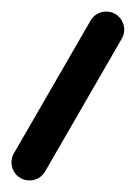

<svg xmlns="http://www.w3.org/2000/svg" viewBox="-276 -1057 753 1064"><g transform="rotate(30 100.0 -525.0)"><path d="M0 -100H200V-950H0ZM100 -200Q73 -200 50 -186.5Q27 -173 13.5 -150Q0 -127 0 -100Q0 -73 13.5 -50Q27 -27 50 -13.5Q73 0 100 0Q127 0 150 -13.5Q173 -27 186.5 -50Q200 -73 200 -100Q200 -127 186.5 -150Q173 -173 150 -186.5Q127 -200 100 -200ZM100 -1050Q73 -1050 50 -1036.5Q27 -1023 13.5 -1000Q0 -977 0 -950Q0 -923 13.5 -900Q27 -877 50 -863.5Q73 -850 100 -850Q127 -850 150 -863.5Q173 -877 186.5 -900Q200 -923 200 -950Q200 -977 186.5 -1000Q173 -1023 150 -1036.5Q127 -1050 100 -1050Z"/></g></svg>

Font: Wavefont ExtraBold
Style: Regular
Weight: 800
Monospace: yes
Version: Version 3.005;gftools[0.9.33]